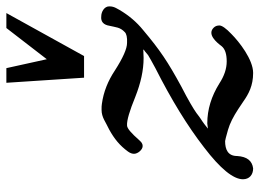

<svg xmlns="http://www.w3.org/2000/svg" viewBox="-126 -659 815 603"><g transform="rotate(-90 281.5 -357.5)"><path d="M495 -745 397 -618 369 -745H323L339 -501H407L542 -745ZM140 -58C142 -58 154 -55 175 -49C196 -43 217 -32 240 -17L264 -1C288 16 314 30 354 30C396 30 452 -14 476 -38C494 -55 503 -68 503 -76C503 -83 501 -89 496 -94C475 -115 450 -85 438 -69C429 -58 413 -53 390 -53C367 -53 344 -61 321 -76C281 -101 239 -114 196 -114H195L179 -112L193 -123C206 -133 209 -133 228 -148C239 -156 267 -173 312 -196C389 -238 425 -262 488 -315C514 -336 535 -361 552 -390L558 -401C561 -407 563 -413 563 -422C563 -438 545 -447 532 -447C515 -449 505 -440 502 -421C497 -401 498 -388 482 -373C477 -368 466 -365 448 -366C430 -366 401 -379 362 -404C329 -426 294 -440 257 -445C252 -446 246 -446 238 -446C214 -446 200 -433 176 -422C147 -406 126 -389 107 -363C102 -356 100 -350 100 -344C100 -332 113 -317 124 -317C134 -317 138 -323 143 -328C165 -353 180 -366 189 -366C205 -367 235 -358 279 -340C322 -323 362 -314 401 -314L428 -315C425 -312 423 -310 422 -310L410 -300C403 -296 390 -288 369 -277C270 -227 187 -176 120 -124C53 -73 20 -32 20 -2C20 18 34 30 54 30C78 27 91 11 93 -20C93 -49 113 -58 140 -58Z"/></g></svg>

Font: fbb
Style: Bold Italic
Weight: 700
Italic angle: -12°
Designer: David J. Perry, Michael Sharpe
Version: Version 0.991